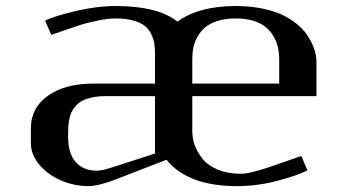

<svg xmlns="http://www.w3.org/2000/svg" viewBox="-20 -614 1165 644"><path d="M775.9 10.3Q609.9 10.3 538.6 -78.1L502.9 -64.5L372.1 -13.7Q311 10.3 275.9 10.3Q230 10.3 185.8 -8.3Q141.6 -26.9 112.5 -60.8Q83.5 -94.7 83.5 -134.3V-183.1Q83.5 -252.4 140.9 -293Q198.2 -333.5 291.5 -333.5H500V-401.9V-431.2Q500 -451.7 497.8 -466.8Q495.6 -481.9 487.5 -499Q479.5 -516.1 465.8 -527.1Q452.1 -538.1 426.8 -545.2Q401.4 -552.2 366.7 -552.2Q343.3 -552.2 306.6 -544.7Q270 -537.1 249 -530.3L151.9 -497.1L131.3 -544.9Q162.1 -560.1 233.6 -576.9Q305.2 -593.8 366.7 -593.8Q510.3 -593.8 575.2 -541.5Q647 -593.8 771 -593.8Q818.4 -593.8 858.2 -585.7Q897.9 -577.6 925.3 -564.9Q952.6 -552.2 973.9 -534.9Q995.1 -517.6 1007.6 -500.2Q1020 -482.9 1028.1 -464.4Q1036.1 -445.8 1038.8 -431.9Q1041.5 -418 1041.5 -406.2V-291.5H625V-172.9Q625 -148.9 633.8 -125.2Q642.6 -101.6 660.6 -79.8Q678.7 -58.1 711.4 -44.7Q744.1 -31.2 786.6 -31.2Q796.9 -31.2 809.1 -33.2Q821.3 -35.2 834.5 -38.8Q847.7 -42.5 856.9 -45.2Q866.2 -47.9 878.7 -52Q891.1 -56.2 893.6 -57.1L990.7 -90.8L1011.2 -42.5Q976.6 -24.9 909.4 -7.3Q842.3 10.3 775.9 10.3ZM625 -416.5V-333.5H916.5V-416.5Q916.5 -444.3 908.7 -467.8Q900.9 -491.2 884.3 -510.7Q867.7 -530.3 838.9 -541.3Q810.1 -552.2 771 -552.2Q736.3 -552.2 709.7 -543.7Q683.1 -535.2 667.5 -521.7Q651.9 -508.3 641.8 -489.7Q631.8 -471.2 628.4 -453.6Q625 -436 625 -416.5ZM500 -291.5H333.5Q308.6 -291.5 288.8 -287.1Q269 -282.7 256.1 -276.1Q243.2 -269.5 233.9 -258.5Q224.6 -247.6 219.7 -237.5Q214.8 -227.5 212.2 -212.4Q209.5 -197.3 209 -186.8Q208.5 -176.3 208.5 -160.6V-154.3Q208.5 -99.1 234.1 -70.3Q259.8 -41.5 304.2 -41.5Q321.8 -41.5 352.1 -51.3L500 -99.1V-181.2Z"/></svg>

Font: Resagnicto
Style: Bold
Weight: 700
Version: Version 0.9991